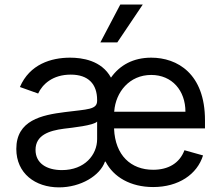

<svg xmlns="http://www.w3.org/2000/svg" viewBox="-20 -804 965 837"><path d="M237.2 12.8C332.4 12.8 416.2 -38.4 437.5 -99.4H440.3C474.8 -32 549.4 11.4 647.7 11.4C758.5 11.4 839.5 -44 865.1 -126.4L784.1 -149.1C762.8 -92.3 713.4 -63.9 647.7 -63.9C550.4 -63.9 482.2 -127.1 477.3 -242.2L477.6 -244.3H873.6V-279.8C873.6 -483 752.8 -552.6 639.2 -552.6C561.8 -552.6 502.5 -520.6 463.8 -465.6C422.6 -541.2 337.4 -552.6 285.5 -552.6C203.1 -552.6 109.4 -524.1 66.8 -424.7L146.3 -396.3C164.8 -436.1 208.8 -478.7 288.4 -478.7C365.1 -478.7 403.4 -437.5 403.4 -367.9V-365.1C403.4 -325.3 362.2 -328.1 262.8 -315.3C161.9 -302.6 51.1 -279.8 51.1 -154.8C51.1 -48.3 133.5 12.8 237.2 12.8ZM134.9 -150.6C134.9 -214.5 193.2 -234.4 258.5 -242.9C294 -247.2 389.2 -257.1 403.4 -274.1V-197.4C403.4 -129.3 349.4 -62.5 250 -62.5C183.2 -62.5 134.9 -92.3 134.9 -150.6ZM417.6 -619.3H491.5L602.3 -784.1H504.3ZM477.6 -316.8 478 -318.9C484.4 -402.7 544.4 -477.3 639.2 -477.3C730.1 -477.3 788.4 -409.1 788.4 -316.8Z"/></svg>

Font: Margiela Sans
Style: Regular
Weight: 400
Designer: Stefan Endress, Andreas Faust
Version: Version 1.100;FEAKit 1.0